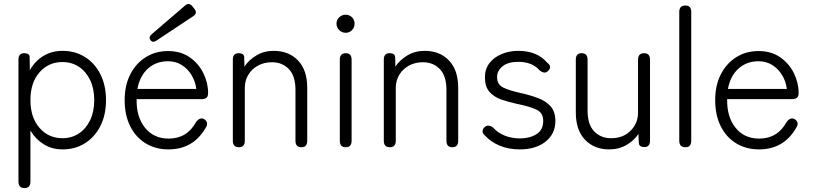

<svg xmlns="http://www.w3.org/2000/svg" viewBox="-20 -750 4140 978"><path d="M105 208Q74 208 74 175V-446Q74 -479 103 -479Q131 -479 131 -459L132 -392Q158 -439 201 -465Q244 -491 299 -491Q363 -491 413 -459.5Q463 -428 491.5 -371.5Q520 -315 520 -240Q520 -165 491.5 -108.5Q463 -52 413 -20.5Q363 11 299 11Q245 11 203 -15Q161 -41 135 -85V175Q135 208 105 208ZM298 -46Q345 -46 381.5 -70Q418 -94 439 -137.5Q460 -181 460 -240Q460 -299 439 -342.5Q418 -386 381.5 -410Q345 -434 298 -434Q227 -434 181 -381.5Q135 -329 135 -240Q135 -152 181 -99Q227 -46 298 -46Z M838 11Q773 11 722.5 -19.5Q672 -50 643.5 -106.5Q615 -163 615 -240Q615 -315 643.5 -371Q672 -427 722 -458.5Q772 -490 836 -490Q901 -490 946.5 -458Q992 -426 1016 -377Q1040 -328 1040 -277Q1040 -259 1031.5 -252Q1023 -245 1007 -245H676Q674 -155 718.5 -99.5Q763 -44 839 -44Q933 -44 979 -129Q999 -155 1020 -143Q1046 -126 1027 -98Q964 11 838 11ZM680 -297H980Q975 -336 955.5 -368Q936 -400 905.5 -419Q875 -438 836 -438Q775 -438 733.5 -400.5Q692 -363 680 -297ZM778 -544Q758 -530 747 -545Q735 -560 753 -576L923 -722Q942 -739 959 -719L971 -704Q987 -683 965 -668Z M1197 0Q1166 0 1166 -33V-446Q1166 -479 1195 -479Q1224 -479 1224 -457L1225 -411Q1248 -445 1286.5 -468Q1325 -491 1374 -491Q1451 -491 1498 -442Q1545 -393 1545 -302V-33Q1545 0 1515 0Q1485 0 1485 -33V-293Q1485 -363 1451.5 -398Q1418 -433 1365 -433Q1325 -433 1293.5 -415.5Q1262 -398 1244.5 -368.5Q1227 -339 1227 -303V-33Q1227 0 1197 0Z M1741 0Q1711 0 1711 -33V-446Q1711 -479 1741 -479Q1771 -479 1771 -446V-33Q1771 0 1741 0ZM1741 -583Q1722 -583 1708 -596.5Q1694 -610 1694 -629Q1694 -649 1708 -662Q1722 -675 1741 -675Q1760 -675 1773 -662Q1786 -649 1786 -629Q1786 -610 1773 -596.5Q1760 -583 1741 -583Z M1966 0Q1935 0 1935 -33V-446Q1935 -479 1964 -479Q1993 -479 1993 -457L1994 -411Q2017 -445 2055.5 -468Q2094 -491 2143 -491Q2220 -491 2267 -442Q2314 -393 2314 -302V-33Q2314 0 2284 0Q2254 0 2254 -33V-293Q2254 -363 2220.5 -398Q2187 -433 2134 -433Q2094 -433 2062.5 -415.5Q2031 -398 2013.5 -368.5Q1996 -339 1996 -303V-33Q1996 0 1966 0Z M2627 11Q2572 11 2526.5 -7.5Q2481 -26 2450 -60Q2437 -71 2438 -82.5Q2439 -94 2449 -103Q2468 -119 2493 -99Q2516 -73 2551.5 -59Q2587 -45 2629 -45Q2678 -45 2712.5 -66.5Q2747 -88 2747 -134Q2747 -175 2714 -191Q2681 -207 2613 -221Q2571 -230 2533.5 -243Q2496 -256 2473 -282.5Q2450 -309 2450 -356Q2450 -399 2473.5 -429Q2497 -459 2536 -475Q2575 -491 2619 -491Q2717 -491 2768 -430Q2782 -420 2782 -409Q2782 -398 2772 -389Q2762 -379 2751.5 -380.5Q2741 -382 2729 -391Q2692 -435 2620 -435Q2568 -435 2540 -412.5Q2512 -390 2512 -357Q2512 -320 2542.5 -304.5Q2573 -289 2637 -275Q2682 -265 2721.5 -250Q2761 -235 2785 -208Q2809 -181 2809 -133Q2809 -69 2759.5 -29Q2710 11 2627 11Z M3083 11Q3007 11 2960 -38Q2913 -87 2913 -178V-446Q2913 -479 2943 -479Q2973 -479 2973 -446V-186Q2973 -116 3006.5 -81Q3040 -46 3093 -46Q3154 -46 3192 -84Q3230 -122 3230 -177V-446Q3230 -479 3261 -479Q3291 -479 3291 -446V-34Q3291 -1 3263 -1Q3234 -1 3234 -23L3232 -68Q3211 -35 3172 -12Q3133 11 3083 11Z M3471 0Q3440 0 3440 -33V-689Q3440 -722 3471 -722Q3501 -722 3501 -689V-33Q3501 0 3471 0Z M3846 11Q3781 11 3730.5 -19.5Q3680 -50 3651.5 -106.5Q3623 -163 3623 -240Q3623 -315 3651.5 -371Q3680 -427 3730 -458.5Q3780 -490 3844 -490Q3909 -490 3954.5 -458Q4000 -426 4024 -377Q4048 -328 4048 -277Q4048 -259 4039.5 -252Q4031 -245 4015 -245H3684Q3682 -155 3726.5 -99.5Q3771 -44 3847 -44Q3941 -44 3987 -129Q4007 -155 4028 -143Q4054 -126 4035 -98Q3972 11 3846 11ZM3688 -297H3988Q3983 -336 3963.5 -368Q3944 -400 3913.5 -419Q3883 -438 3844 -438Q3783 -438 3741.5 -400.5Q3700 -363 3688 -297Z"/></svg>

Font: Zen Maru Gothic
Style: Regular
Weight: 400
Designer: Yoshimichi Ohira
Foundry: Positype
Version: Version 1.002